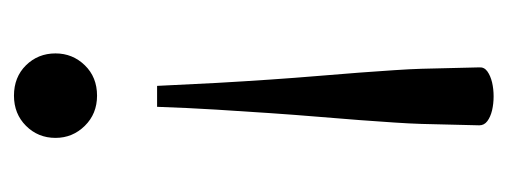

<svg xmlns="http://www.w3.org/2000/svg" viewBox="-246 -225 727 275"><g transform="rotate(-90 117.5 -87.5)"><path d="M75.5 235.5 77.5 153Q78 136 79.5 113.8Q81 91.5 83 64Q85 36.5 87.8 4.2Q90.5 -28 93 -64.5Q95.5 -101 98 -141.5Q100.5 -182 102 -226H132Q134 -182 136.2 -141.5Q138.5 -101 141 -64.5Q143.5 -28 146.2 4.2Q149 36.5 151 64Q153 91.5 154.5 113.8Q156 136 156.5 153L158.5 235.5Q159 242.5 152.8 247Q146.5 251.5 137 253.8Q127.5 256 117 256Q106.5 256 97 253.8Q87.5 251.5 81.5 247Q75.5 242.5 75.5 235.5ZM118 -312Q92 -312 74.8 -329.5Q57.5 -347 57.5 -371.5Q57.5 -396.5 74.8 -413.8Q92 -431 118 -431Q144.5 -431 161.5 -413.8Q178.5 -396.5 178.5 -371.5Q178.5 -347 161.5 -329.5Q144.5 -312 118 -312Z"/></g></svg>

Font: Newsreader Text
Style: Regular
Weight: 400
Designer: Hugues Gentile
Foundry: Production Type
Version: Version 1.001